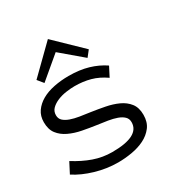

<svg xmlns="http://www.w3.org/2000/svg" viewBox="-165 -788 871 918"><g transform="rotate(-30 270.5 -328.5)"><path d="M442.9 -126Q442.9 -85.9 422.9 -59.6Q402.8 -33.2 371.3 -17.6Q339.8 -2 301 4.6Q262.2 11.2 225.1 11.2Q163.1 11.2 101.6 -6.8Q40 -24.9 -4.9 -54.2L24.9 -111.8Q75.2 -80.1 124 -63Q172.9 -45.9 225.1 -45.9Q376 -45.9 376 -124Q376 -143.1 363.5 -155Q351.1 -167 330.1 -174.6Q309.1 -182.1 282 -186.5Q254.9 -190.9 225.1 -194.8Q187 -200.2 149.4 -207.5Q111.8 -214.8 80.8 -229.5Q49.8 -244.1 31 -268.6Q12.2 -293 12.2 -333Q12.2 -367.2 29.5 -392.1Q46.9 -417 75.9 -433.6Q105 -450.2 144 -458Q183.1 -465.8 225.1 -465.8Q285.2 -465.8 332.5 -451.9Q379.9 -438 418 -412.1L391.1 -359.9Q352.1 -387.2 312 -398.2Q272 -409.2 225.1 -409.2Q204.1 -409.2 178.5 -405.5Q152.8 -401.9 130.9 -392.8Q108.9 -383.8 94 -369.4Q79.1 -355 79.1 -333Q79.1 -314 91.6 -302.5Q104 -291 125 -283.4Q146 -275.9 173.1 -271.5Q200.2 -267.1 230 -263.2Q267.1 -257.8 304.9 -250.5Q342.8 -243.2 373.8 -229Q404.8 -214.8 423.8 -190.4Q442.9 -166 442.9 -126ZM373 -527.8 347.2 -495.1 229 -595.2 108.9 -494.1 83 -525.9 228 -668Z"/></g></svg>

Font: Anonymous Pro
Style: Regular
Weight: 400
Monospace: yes
Designer: Mark Simonson
Version: Version 1.003